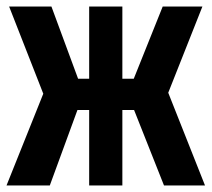

<svg xmlns="http://www.w3.org/2000/svg" viewBox="-25 -570 650 590"><path d="M-5 0H128L213 -232H249V0H351V-232H387L479 0H605L492 -285L597 -550H475L386 -328H351V-550H249V-328H215L133 -550H3L108 -282Z"/></svg>

Font: JetBrains Mono ExtraBold
Style: Regular
Weight: 800
Monospace: yes
Designer: Philipp Nurullin, Konstantin Bulenkov
Foundry: JetBrains
Version: Version 2.305